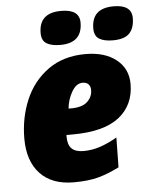

<svg xmlns="http://www.w3.org/2000/svg" viewBox="-54 -812 685 868"><g transform="rotate(-5 288.0 -378.5)"><path d="M40 -206Q40 -300 74.5 -381.5Q109 -463 178.5 -513Q248 -563 348 -563Q436 -563 488 -521.5Q540 -480 540 -411Q540 -315 470.5 -260.5Q401 -206 259 -206H231V-198Q231 -161 248.5 -144Q266 -127 302 -127Q340 -127 376.5 -139Q413 -151 455 -175L453 -40Q404 -15 358.5 -2.5Q313 10 246 10Q147 10 93.5 -47Q40 -104 40 -206ZM262 -324Q313 -324 336.5 -346Q360 -368 360 -399Q360 -415 351 -425Q342 -435 324 -435Q296 -435 275.5 -400.5Q255 -366 251 -324ZM155 -675Q155 -767 256 -767Q339 -767 339 -707Q339 -614 239 -614Q199 -614 177 -627.5Q155 -641 155 -675ZM394 -675Q394 -767 494 -767Q576 -767 576 -707Q576 -662 553.5 -638Q531 -614 478 -614Q438 -614 416 -627.5Q394 -641 394 -675Z"/></g></svg>

Font: Noto Sans Display Black
Style: Italic
Weight: 900
Italic angle: -12°
Designer: Monotype Design team
Foundry: Monotype Imaging Inc.
Version: Version 1.000